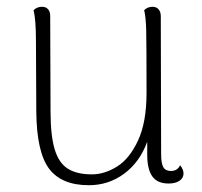

<svg xmlns="http://www.w3.org/2000/svg" viewBox="-20 -534 595 566"><path d="M521 -23Q521 -9 509 -1Q497 7 477 7Q444 7 429 -14Q414 -35 414 -78V-116Q392 -56 346 -22Q300 12 242 12Q161 12 124.5 -37Q88 -86 87 -205L86 -412Q86 -476 79 -504Q89 -514 104 -514Q115 -514 121.5 -507Q128 -500 128 -487L129 -206Q129 -135 141 -94.5Q153 -54 179.5 -37Q206 -20 251 -20Q288 -20 325 -43Q362 -66 387 -120Q412 -174 412 -260Q412 -405 411 -444.5Q410 -484 405 -504Q415 -514 430 -514Q441 -514 447.5 -506.5Q454 -499 454 -486L455 -80Q455 -52 461.5 -41Q468 -30 484 -30Q503 -30 511 -47Q521 -34 521 -23Z"/></svg>

Font: Arima Madurai ExtraLight
Style: Regular
Weight: 275
Designer: Joana Correia and Natanael Gama
Foundry: NDISCOVER
Version: Version 1.019